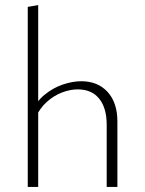

<svg xmlns="http://www.w3.org/2000/svg" viewBox="-20 -734 570 754"><path d="M399 0V-244Q399 -310 369.5 -346.5Q340 -383 285 -383Q256 -383 224 -371Q192 -359 164 -334Q136 -309 117 -268L100 -285Q120 -333 154 -361Q188 -389 226.5 -402Q265 -415 299 -415Q364 -415 402.5 -373Q441 -331 441 -257V0ZM89 0V-707L130 -714V0Z"/></svg>

Font: Ysabeau Office ExtraLight
Style: Regular
Weight: 250
Designer: Christian Thalmann (Catharsis Fonts)
Version: Version 2.001;gftools[0.9.30]; featfreeze: tnum,lnum,ss02